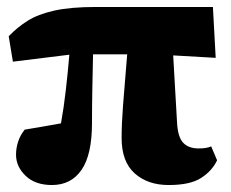

<svg xmlns="http://www.w3.org/2000/svg" viewBox="-20 -515 663 551"><path d="M17 -338 5 -411Q30 -437 59.5 -455.5Q89 -474 135.5 -484.5Q182 -495 256 -495H591L599 -349L477 -356L488 -165Q490 -122 505.5 -105.5Q521 -89 550 -89Q574 -89 586 -95L603 -55Q589 -25 557.5 -4.5Q526 16 464 16Q404 16 366.5 -17.5Q329 -51 329 -119Q329 -158 333 -211.5Q337 -265 345 -359H247Q246 -313 245 -261Q244 -209 244 -162Q244 -71 214 -27.5Q184 16 129 16Q81 16 53.5 -10.5Q26 -37 26 -71Q26 -90 32 -108.5Q38 -127 51 -143Q70 -146 98.5 -151Q127 -156 155 -161Q163 -205 169 -257.5Q175 -310 179 -358Z"/></svg>

Font: Source Serif 4 Black
Style: Regular
Weight: 900
Designer: Frank Grießhammer
Foundry: Adobe
Version: Version 4.005;hotconv 1.1.0;makeotfexe 2.6.0